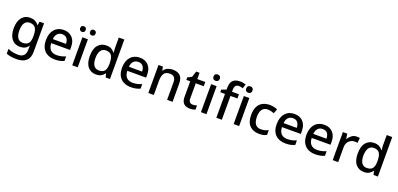

<svg xmlns="http://www.w3.org/2000/svg" viewBox="21 -1998 7196 3471"><g transform="rotate(20 3619.0 -262.5)"><path d="M269 -548.8C201.2 -548.8 147.9 -523.9 109.4 -473.6C70.8 -423.3 51.8 -354.5 51.8 -268.1C51.8 -180.7 70.8 -112.8 109.4 -64C147.9 -14.6 201.2 9.8 269 9.8C339.4 9.8 394.5 -14.6 431.2 -70.8H435.1C434.6 -63.5 433.6 -53.2 433.1 -39.1C432.6 -24.9 432.1 -13.7 432.1 -4.9V13.2C432.1 103.5 381.8 155.8 293.9 155.8C215.8 155.8 147.9 141.6 90.8 113.8V207C145.5 230 209.5 240.2 288.1 240.2C456.1 240.2 537.1 160.6 537.1 6.8V-539.1H451.2L439 -467.8H434.1C395.5 -522 340.3 -548.8 269 -548.8ZM291 -460.9C341.3 -460.9 377.9 -445.8 401.4 -416C424.3 -386.2 436 -336.9 436 -268.1V-248C436 -125 392.1 -75.2 293 -75.2C206.5 -75.2 161.1 -141.6 161.1 -267.1C161.1 -392.1 207 -460.9 291 -460.9Z M915 -548.8C770 -548.8 671.9 -445.8 671.9 -265.1C671.9 -83.5 780.3 9.8 937 9.8C975.1 9.8 1007.8 6.8 1035.2 1C1062.5 -4.9 1089.8 -13.7 1117.2 -25.9V-113.8C1088.4 -101.6 1060.5 -92.3 1033.7 -85.9C1006.8 -79.6 975.6 -76.2 940.9 -76.2C841.3 -76.2 783.7 -136.2 781.2 -247.1H1143.1V-305.2C1143.1 -380.4 1122.6 -439.9 1082 -483.4C1041.5 -526.9 985.8 -548.8 915 -548.8ZM915 -466.8C956.5 -466.8 986.8 -453.6 1006.8 -427.7C1026.4 -401.4 1036.6 -367.2 1037.1 -325.2H783.2C791 -415.5 838.9 -466.8 915 -466.8Z M1179.7 -682.1C1179.7 -645.5 1203.1 -627.9 1232.9 -627.9C1262.2 -627.9 1286.6 -645.5 1286.6 -682.1C1286.6 -720.7 1262.2 -735.8 1232.9 -735.8C1203.1 -735.8 1179.7 -720.7 1179.7 -682.1ZM1370.6 -682.1C1370.6 -645.5 1394.5 -627.9 1423.8 -627.9C1451.7 -627.9 1476.6 -645.5 1476.6 -682.1C1476.6 -720.7 1451.7 -735.8 1423.8 -735.8C1394.5 -735.8 1370.6 -720.7 1370.6 -682.1ZM1380.9 -539.1H1274.9V0H1380.9Z M1731.9 9.8C1773.4 9.8 1807.1 2 1833 -13.7C1858.9 -29.3 1879.9 -48.8 1895 -71.8H1899.9L1918 0H2001V-759.8H1895V-558.1C1895 -543.9 1896 -528.3 1897.9 -510.3C1899.9 -492.2 1901.4 -478.5 1902.8 -470.2H1897C1880.9 -492.2 1859.9 -510.7 1834 -525.9C1808.1 -541 1774.4 -548.8 1733.9 -548.8C1668.5 -548.8 1615.7 -525.4 1575.7 -478C1535.6 -430.7 1515.6 -360.8 1515.6 -268.1C1515.6 -175.8 1535.6 -106.4 1575.2 -60.1C1614.7 -13.7 1667 9.8 1731.9 9.8ZM1756.8 -77.1C1668.9 -77.1 1625 -144.5 1625 -266.1C1625 -326.7 1636.2 -374.5 1658.2 -409.7C1680.2 -444.3 1712.4 -461.9 1755.9 -461.9C1810.5 -461.9 1848.1 -445.3 1868.7 -411.6C1888.7 -377.9 1898.9 -329.6 1898.9 -267.1V-251C1898.9 -192.9 1888.2 -149.4 1867.2 -120.6C1845.7 -91.8 1809.1 -77.1 1756.8 -77.1Z M2378.9 -548.8C2233.9 -548.8 2135.7 -445.8 2135.7 -265.1C2135.7 -83.5 2244.1 9.8 2400.9 9.8C2439 9.8 2471.7 6.8 2499 1C2526.4 -4.9 2553.7 -13.7 2581.1 -25.9V-113.8C2552.2 -101.6 2524.4 -92.3 2497.6 -85.9C2470.7 -79.6 2439.5 -76.2 2404.8 -76.2C2305.2 -76.2 2247.6 -136.2 2245.1 -247.1H2606.9V-305.2C2606.9 -380.4 2586.4 -439.9 2545.9 -483.4C2505.4 -526.9 2449.7 -548.8 2378.9 -548.8ZM2378.9 -466.8C2420.4 -466.8 2450.7 -453.6 2470.7 -427.7C2490.2 -401.4 2500.5 -367.2 2501 -325.2H2247.1C2254.9 -415.5 2302.7 -466.8 2378.9 -466.8Z M3011.7 -548.8C2978 -548.8 2945.8 -542 2915.5 -528.8C2884.8 -515.6 2860.8 -494.6 2843.8 -466.8H2837.9L2822.8 -539.1H2738.8V0H2844.7V-272C2844.7 -333 2855 -380.4 2876 -413.1C2896.5 -445.8 2934.6 -461.9 2989.7 -461.9C3063.5 -461.9 3100.6 -419.9 3100.6 -335.9V0H3205.6V-351.1C3205.6 -489.7 3137.2 -548.8 3011.7 -548.8Z M3562.5 -76.2C3516.1 -76.2 3484.9 -103.5 3484.9 -162.1V-458H3638.7V-539.1H3484.9V-660.2H3419.4L3382.8 -545.9L3303.7 -505.9V-458H3378.4V-160.2C3378.4 -116.2 3385.7 -82 3400.4 -57.1C3429.2 -7.8 3481 9.8 3539.6 9.8C3578.6 9.8 3619.6 1.5 3643.6 -8.8V-88.9C3622.1 -81.1 3590.3 -76.2 3562.5 -76.2Z M3805.7 -744.1C3770.5 -744.1 3744.6 -726.6 3744.6 -683.1C3744.6 -640.1 3770.5 -622.1 3805.7 -622.1C3837.4 -622.1 3865.2 -640.1 3865.2 -683.1C3865.2 -726.6 3837.4 -744.1 3805.7 -744.1ZM3751.5 -539.1V0H3857.4V-539.1Z M4286.6 -539.1H4153.3V-574.2C4153.3 -644 4179.7 -679.2 4232.4 -679.2C4263.2 -679.2 4290.5 -671.4 4313.5 -665L4340.3 -746.1C4313.5 -755.4 4273.9 -765.1 4227.5 -765.1C4170.9 -765.1 4127 -750.5 4095.2 -721.7C4063.5 -692.9 4047.4 -644 4047.4 -575.2V-541L3956.5 -507.8V-458H4047.4V0H4153.3V-458H4286.6ZM4434.6 -744.1C4399.4 -744.1 4373.5 -726.6 4373.5 -683.1C4373.5 -640.1 4399.4 -622.1 4434.6 -622.1C4466.3 -622.1 4494.1 -640.1 4494.1 -683.1C4494.1 -726.6 4466.3 -744.1 4434.6 -744.1ZM4380.4 -539.1V0H4486.3V-539.1Z M4869.1 9.8C4935.1 9.8 4976.6 0 5015.1 -22.9V-115.2C4976.6 -93.8 4932.6 -79.1 4872.6 -79.1C4778.8 -79.1 4730.5 -144 4730.5 -267.1C4730.5 -395 4779.3 -459 4876.5 -459C4913.6 -459 4958 -446.3 4995.1 -432.1L5027.3 -518.1C4992.7 -533.7 4937.5 -548.8 4877.4 -548.8C4828.1 -548.8 4784.2 -539.1 4745.6 -519.5C4668.5 -480.5 4621.1 -399.4 4621.1 -266.1C4621.1 -170.9 4644 -101.1 4689.5 -56.6C4734.9 -12.2 4794.4 9.8 4869.1 9.8Z M5354.5 -548.8C5209.5 -548.8 5111.3 -445.8 5111.3 -265.1C5111.3 -83.5 5219.7 9.8 5376.5 9.8C5414.6 9.8 5447.3 6.8 5474.6 1C5502 -4.9 5529.3 -13.7 5556.6 -25.9V-113.8C5527.8 -101.6 5500 -92.3 5473.1 -85.9C5446.3 -79.6 5415 -76.2 5380.4 -76.2C5280.8 -76.2 5223.1 -136.2 5220.7 -247.1H5582.5V-305.2C5582.5 -380.4 5562 -439.9 5521.5 -483.4C5481 -526.9 5425.3 -548.8 5354.5 -548.8ZM5354.5 -466.8C5396 -466.8 5426.3 -453.6 5446.3 -427.7C5465.8 -401.4 5476.1 -367.2 5476.6 -325.2H5222.7C5230.5 -415.5 5278.3 -466.8 5354.5 -466.8Z M5926.3 -548.8C5781.2 -548.8 5683.1 -445.8 5683.1 -265.1C5683.1 -83.5 5791.5 9.8 5948.2 9.8C5986.3 9.8 6019 6.8 6046.4 1C6073.7 -4.9 6101.1 -13.7 6128.4 -25.9V-113.8C6099.6 -101.6 6071.8 -92.3 6044.9 -85.9C6018.1 -79.6 5986.8 -76.2 5952.1 -76.2C5852.5 -76.2 5794.9 -136.2 5792.5 -247.1H6154.3V-305.2C6154.3 -380.4 6133.8 -439.9 6093.3 -483.4C6052.7 -526.9 5997.1 -548.8 5926.3 -548.8ZM5926.3 -466.8C5967.8 -466.8 5998 -453.6 6018.1 -427.7C6037.6 -401.4 6047.9 -367.2 6048.3 -325.2H5794.4C5802.2 -415.5 5850.1 -466.8 5926.3 -466.8Z M6552.2 -548.8C6514.6 -548.8 6482.4 -538.6 6455.1 -517.6C6427.7 -496.6 6405.3 -471.7 6388.2 -442.9H6384.3L6370.1 -539.1H6286.1V0H6392.1V-284.2C6392.1 -319.3 6399.4 -349.6 6413.6 -374.5C6442.4 -424.8 6493.2 -452.1 6545.9 -452.1C6564.9 -452.1 6583 -449.7 6600.1 -444.8L6611.3 -543.9C6595.2 -546.4 6570.3 -548.8 6552.2 -548.8Z M6886.2 9.8C6927.7 9.8 6961.4 2 6987.3 -13.7C7013.2 -29.3 7034.2 -48.8 7049.3 -71.8H7054.2L7072.3 0H7155.3V-759.8H7049.3V-558.1C7049.3 -543.9 7050.3 -528.3 7052.2 -510.3C7054.2 -492.2 7055.7 -478.5 7057.1 -470.2H7051.3C7035.2 -492.2 7014.2 -510.7 6988.3 -525.9C6962.4 -541 6928.7 -548.8 6888.2 -548.8C6822.8 -548.8 6770 -525.4 6730 -478C6689.9 -430.7 6669.9 -360.8 6669.9 -268.1C6669.9 -175.8 6689.9 -106.4 6729.5 -60.1C6769 -13.7 6821.3 9.8 6886.2 9.8ZM6911.1 -77.1C6823.2 -77.1 6779.3 -144.5 6779.3 -266.1C6779.3 -326.7 6790.5 -374.5 6812.5 -409.7C6834.5 -444.3 6866.7 -461.9 6910.2 -461.9C6964.8 -461.9 7002.4 -445.3 7022.9 -411.6C7043 -377.9 7053.2 -329.6 7053.2 -267.1V-251C7053.2 -192.9 7042.5 -149.4 7021.5 -120.6C7000 -91.8 6963.4 -77.1 6911.1 -77.1Z"/></g></svg>

Font: Noto Reveo Sans
Style: Regular
Weight: 500
Designer: Monotype Design Team
Foundry: Monotype Imaging Inc.
Version: Version 2.007